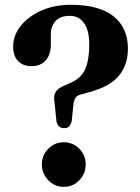

<svg xmlns="http://www.w3.org/2000/svg" viewBox="-20 -750 572 782"><path d="M202 -334Q197.5 -358 205.8 -373.5Q214 -389 238.5 -400L269.5 -413.5Q312.5 -433 328 -470.5Q343.5 -508 343.5 -569Q343.5 -626.5 322.2 -656Q301 -685.5 263.5 -685.5Q226 -685.5 206.5 -664.5Q187 -643.5 187 -608.5V-569Q187 -527.5 166.2 -504Q145.5 -480.5 107.5 -480.5Q74 -480.5 53.8 -501.2Q33.5 -522 33.5 -559.5Q33.5 -605.5 64.2 -644.2Q95 -683 148 -706.8Q201 -730.5 268.5 -730.5Q383.5 -730.5 442.2 -683.8Q501 -637 501 -552Q501 -486 464.2 -441.5Q427.5 -397 343 -374.5L310.5 -365.5Q295.5 -362 289.2 -353.8Q283 -345.5 279.5 -328.5L272 -256Q267.5 -240.5 260.5 -234.2Q253.5 -228 241.5 -228Q216 -228 210 -255ZM239.5 11Q202.5 11 176.5 -16.2Q150.5 -43.5 150.5 -80Q150.5 -117.5 176.5 -144Q202.5 -170.5 239.5 -170.5Q277.5 -170.5 303.2 -144Q329 -117.5 329 -80Q329 -43.5 303.2 -16.2Q277.5 11 239.5 11Z"/></svg>

Font: Fraunces 9pt S000 SemiBold
Style: Regular
Weight: 600
Version: Version 1.000; ttfautohint (v1.8.3)